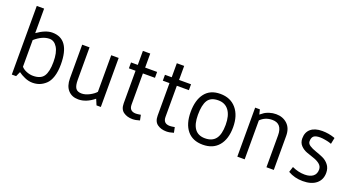

<svg xmlns="http://www.w3.org/2000/svg" viewBox="-47 -1267 3384 1840"><g transform="rotate(20 1645.0 -347.0)"><path d="M91 -700H166V-450Q252 -511 320 -511Q500 -511 500 -252Q500 -179 483 -126.5Q466 -74 436 -46.5Q406 -19 373.5 -6.5Q341 6 302 6Q263 6 223 -11.5Q183 -29 157 -49L135 0H91ZM166 -379V-107Q186 -84 219.5 -71Q253 -58 285 -58Q363 -58 394 -104Q425 -150 425 -250Q425 -346 394 -396Q363 -446 315 -446Q243 -446 166 -379Z M923 -127V-500H999V0H955L930 -59Q850 6 770 6Q704 6 665.5 -36.5Q627 -79 627 -157V-500H702V-169Q702 -110 719.5 -84Q737 -58 781 -58Q818 -58 860 -80Q902 -102 923 -127Z M1193 -108V-440H1125V-500H1194V-643H1269V-500H1391V-440H1268V-122Q1268 -55 1336 -55Q1352 -55 1385 -61L1396 -7Q1355 6 1322 6Q1268 6 1230.5 -20.5Q1193 -47 1193 -108Z M1539 -108V-440H1471V-500H1540V-643H1615V-500H1737V-440H1614V-122Q1614 -55 1682 -55Q1698 -55 1731 -61L1742 -7Q1701 6 1668 6Q1614 6 1576.5 -20.5Q1539 -47 1539 -108Z M2037 -445Q1960 -445 1929.5 -396.5Q1899 -348 1899 -248Q1899 -59 2038 -59Q2111 -59 2146.5 -104.5Q2182 -150 2182 -248Q2182 -343 2144 -394Q2106 -445 2037 -445ZM1824 -250Q1824 -372 1877.5 -441Q1931 -510 2034 -510Q2138 -510 2197.5 -440Q2257 -370 2257 -250Q2257 -130 2200 -62Q2143 6 2039 6Q1935 6 1879.5 -61.5Q1824 -129 1824 -250Z M2466 -397V0H2391V-500H2439L2451 -451Q2474 -469 2488.5 -479Q2503 -489 2535 -499.5Q2567 -510 2603 -510Q2672 -510 2717.5 -467.5Q2763 -425 2763 -347V0H2688V-325Q2688 -446 2587 -446Q2515 -446 2466 -397Z M3055 -59Q3109 -59 3139.5 -82.5Q3170 -106 3170 -151Q3170 -184 3144 -205.5Q3118 -227 3080.5 -239Q3043 -251 3005.5 -265Q2968 -279 2942 -307Q2916 -335 2916 -378Q2916 -441 2957 -475.5Q2998 -510 3073 -510Q3138 -510 3198 -489L3205 -486L3192 -422L3188 -424Q3185 -425 3179 -427Q3173 -429 3164.5 -431.5Q3156 -434 3145.5 -436Q3135 -438 3123.5 -440Q3112 -442 3099.5 -443.5Q3087 -445 3075 -445Q3029 -445 3010 -429Q2991 -413 2991 -375Q2991 -351 3017 -334Q3043 -317 3080.5 -304.5Q3118 -292 3155.5 -275.5Q3193 -259 3219 -226Q3245 -193 3245 -145Q3245 -75 3196 -34.5Q3147 6 3059 6Q2975 6 2908 -33L2926 -89Q2991 -59 3055 -59Z"/></g></svg>

Font: Gudea
Style: Regular
Weight: 400
Designer: Agustina Mingote
Foundry: Agustina Mingote
Version: Version 1.002